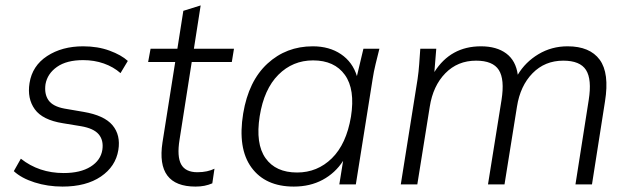

<svg xmlns="http://www.w3.org/2000/svg" viewBox="-20 -681 2326 709"><path d="M211 8Q156 8 107.5 -7.5Q59 -23 31 -49L57 -95Q124 -42 215 -42Q277 -42 314.5 -65.5Q352 -89 358 -128Q363 -163 344.5 -185Q326 -207 279 -215L212 -226Q137 -238 108.5 -277.5Q80 -317 89 -374Q99 -438 154 -474Q209 -510 287 -510Q341 -510 384.5 -494Q428 -478 452 -456L425 -411Q399 -434 363.5 -446.5Q328 -459 287 -459Q226 -459 190.5 -434Q155 -409 148 -370Q143 -334 159 -311Q175 -288 218 -280L288 -268Q365 -255 395.5 -218.5Q426 -182 417 -127Q407 -66 352.5 -29Q298 8 211 8Z M702 8Q555 8 580 -155L627 -452H527L536 -501H635L657 -641L721 -661L696 -501H844L836 -452H688L643 -165Q633 -103 649 -74Q665 -45 709 -45Q728 -45 744 -48.5Q760 -52 772 -58L764 -4Q750 2 735 5Q720 8 702 8Z M1065 8Q960 8 908.5 -62.5Q857 -133 878 -262Q898 -382 967.5 -446Q1037 -510 1135 -510Q1196 -510 1239 -481Q1282 -452 1298 -400L1322 -501H1381Q1374 -473 1367 -444.5Q1360 -416 1356 -389L1294 0H1233L1247 -87Q1218 -42 1171.5 -17Q1125 8 1065 8ZM1077 -44Q1152 -44 1205.5 -96.5Q1259 -149 1276 -250Q1292 -351 1253.5 -404.5Q1215 -458 1136 -458Q1061 -458 1008 -405Q955 -352 939 -252Q923 -150 960.5 -97Q998 -44 1077 -44Z M1460 0 1522 -389Q1526 -416 1528 -444.5Q1530 -473 1532 -501H1591L1584 -415Q1644 -510 1756 -510Q1814 -510 1849.5 -483.5Q1885 -457 1892 -405Q1920 -452 1968.5 -481Q2017 -510 2076 -510Q2158 -510 2194.5 -460.5Q2231 -411 2214 -306L2166 0H2105L2154 -312Q2166 -388 2144 -422.5Q2122 -457 2060 -457Q1992 -457 1946.5 -410.5Q1901 -364 1889 -287L1843 0H1782L1832 -312Q1844 -388 1822 -422.5Q1800 -457 1738 -457Q1670 -457 1624.5 -410.5Q1579 -364 1567 -287L1521 0Z"/></svg>

Font: Mulish Light
Style: Italic
Weight: 300
Italic angle: -9°
Designer: Vernon Adams
Foundry: Vernon Adams
Version: Version 3.603; ttfautohint (v1.8.3)